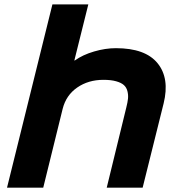

<svg xmlns="http://www.w3.org/2000/svg" viewBox="-20 -860 820 880"><path d="M730 -386.2 633.8 0H469.2L559.1 -368.2Q564.9 -391.1 566.7 -408.2Q568.4 -425.3 564 -442.4Q559.6 -459.5 547.6 -470.2Q535.6 -481 512.2 -487.5Q488.8 -494.1 454.1 -494.1Q384.8 -494.1 333.7 -458.7Q282.7 -423.3 267.1 -360.8L178.2 0H12.2L220.2 -839.8H384.8L320.8 -583H323.2Q359.4 -608.9 411.1 -624Q462.9 -639.2 511.2 -639.2Q646 -639.2 702.1 -570.3Q758.3 -501.5 730 -386.2Z"/></svg>

Font: Sinkin Sans 700 Bold Italic
Style: Bold Italic
Weight: 700
Italic angle: -112°
Designer: Keith Bates
Foundry: K-Type
Version: Sinkin Sans (version 1.0)  by Keith Bates   •   © 2014   www